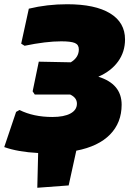

<svg xmlns="http://www.w3.org/2000/svg" viewBox="-41 -699 610 906"><path d="M135 187 139 23Q43 18 -21 -5L35 -171L51 -180Q117 -147 206 -147Q261 -147 291.5 -163.5Q322 -180 322 -210Q322 -238 290 -253H123L113 -268L142 -408L293 -405Q331 -428 331 -466Q331 -488 312.5 -496Q294 -504 248 -504Q176 -504 75 -483L59 -493L95 -658Q181 -679 276 -679Q408 -679 478.5 -636Q549 -593 549 -513Q549 -454 516 -408.5Q483 -363 423 -337Q533 -303 533 -205Q533 -120 478 -64Q423 -8 319 12L283 176Z"/></svg>

Font: Alegreya Sans Black
Style: Italic
Weight: 900
Italic angle: -7°
Designer: Juan Pablo del Peral
Foundry: Huerta Tipografica
Version: Version 2.007